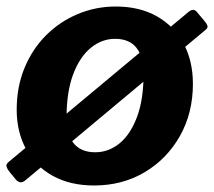

<svg xmlns="http://www.w3.org/2000/svg" viewBox="-31 -560 658 590"><path d="M47.8 -6.6Q37.4 2.4 28.9 -0.4Q20.5 -3.1 14 -12.8L-0.7 -30.5Q-8.3 -39.8 -10.8 -47.5Q-13.3 -55.2 -4.4 -62.4L549.4 -524.3Q558.7 -531.4 565.1 -529.4Q571.4 -527.3 575.4 -521.6L600 -492.2Q604.4 -486.8 606.5 -480.9Q608.5 -475.1 601.4 -468.9ZM258.1 10Q185.3 10 131.7 -19.3Q78.2 -48.6 49.3 -101.4Q20.3 -154.3 20.3 -223.1Q20.3 -293.4 44.5 -351.6Q68.6 -409.8 110.8 -451.8Q153 -493.9 208.2 -516.9Q263.4 -540 324.6 -540Q398.1 -540 451.4 -509.7Q504.7 -479.4 533.2 -425.9Q561.8 -372.4 561.8 -302.3Q561.8 -212.6 521.7 -141.7Q481.5 -70.9 412.9 -30.4Q344.3 10 258.1 10ZM261.4 -92.1Q303 -92.1 336.6 -119.7Q370.1 -147.3 390.1 -200.8Q410.1 -254.2 410.1 -332.1Q410.1 -386 388.1 -413.4Q366.2 -440.7 322.6 -440.7Q281.9 -440.7 248 -413Q214 -385.2 193.7 -331.3Q173.5 -277.3 173.5 -199Q173.5 -146.1 195.8 -119.1Q218.2 -92.1 261.4 -92.1Z"/></svg>

Font: Libre Franklin Thin
Style: Italic
Weight: 100
Italic angle: -8°
Designer: Pablo Impallari, Rodrigo Fuenzalida, Nhung Nguyen
Foundry: Impallari Type
Version: Version 3.000